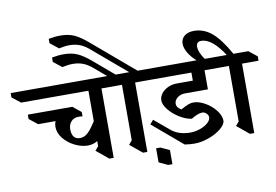

<svg xmlns="http://www.w3.org/2000/svg" viewBox="-219 -1478 2691 1871"><g transform="rotate(-10 1126.0 -542.0)"><path d="M951 -677H788V10H745L625 -89L658 -128V-179Q617 -152 561 -152Q500 -152 434 -184.5Q368 -217 324.5 -271Q281 -325 281 -387Q281 -414 292 -441H120L37 -507V-550H477L559 -484V-441Q540 -444 521 -444Q473 -444 446 -413.5Q419 -383 419 -336Q419 -289 439 -263Q459 -237 498 -237Q531 -237 556.5 -253.5Q582 -270 603 -296.5Q624 -323 659 -375V-677H-7L-91 -743V-786H869L951 -720Z M1121 -677V10H1078L958 -89L991 -128V-677H929L846 -743V-786H864L743 -889Q698 -927 653 -944Q608 -961 554 -961Q507 -961 449 -948L366 -1014V-1057Q425 -1069 483 -1069Q559 -1069 616.5 -1044Q674 -1019 751 -953L947 -786H1082L743 -1074Q698 -1112 653 -1129Q608 -1146 554 -1146Q507 -1146 449 -1133L366 -1199V-1242Q425 -1254 483 -1254Q559 -1254 616.5 -1229Q674 -1204 751 -1138L1165 -786H1201L1284 -720V-677Z M1474 -403Q1474 -385 1484 -370.5Q1494 -356 1520 -340Q1564 -365 1592.5 -376Q1621 -387 1644 -387Q1700 -387 1761 -352Q1822 -317 1863 -264Q1904 -211 1904 -163Q1904 -126 1855 -85Q1806 -44 1732 -17Q1658 10 1589 10Q1542 10 1492 2L1196 -249L1230 -289L1372 -170Q1414 -134 1461.5 -118.5Q1509 -103 1567 -103Q1617 -103 1665 -120Q1713 -137 1743 -164Q1773 -191 1773 -219Q1773 -239 1754.5 -257Q1736 -275 1715 -275Q1672 -275 1604 -233Q1546 -241 1484.5 -279Q1423 -317 1382.5 -367.5Q1342 -418 1342 -460Q1342 -496 1366 -527.5Q1390 -559 1430.5 -578Q1471 -597 1517 -597H1678V-677H1155L1072 -743V-786H1933L2017 -720V-677H1808V-488H1583Q1537 -488 1505.5 -463Q1474 -438 1474 -403Z M1341 170H1298L1211 129V-10H1254L1341 31Z M2179 -677V10H2136L2016 -89L2049 -128V-677H1987L1904 -743V-786H2047Q1931 -965 1825 -965Q1800 -965 1788 -951.5Q1776 -938 1776 -915Q1776 -878 1803 -828Q1830 -778 1875 -736H1811Q1726 -796 1684 -856.5Q1642 -917 1642 -967Q1642 -1015 1677 -1044Q1712 -1073 1772 -1073Q1868 -1073 1947.5 -1007Q2027 -941 2113 -786H2260L2343 -720L2342 -677Z"/></g></svg>

Font: Inknut Antiqua Medium
Style: Regular
Weight: 500
Designer: Claus Eggers Sørensen
Foundry: Claus Eggers Sørensen
Version: Version 1.003; ttfautohint (v1.8.2) -l 8 -r 50 -G 200 -x 14 